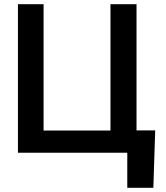

<svg xmlns="http://www.w3.org/2000/svg" viewBox="-20 -727 788 914"><path d="M710 167H585.9V0H65.4V-707H187.5V-105.5H505.9V-707H629.9V-106.4H718.8Z"/></svg>

Font: Pretendard Std SemiBold
Style: Regular
Weight: 600
Designer: Base glyphs from Inter by Rasmus Andersson; Hangeul glyphs from Noto Sans CJK(Source Han Sans) by Jang Soo-young and Kan
Foundry: Kil Hyung-jin
Version: Version 1.309